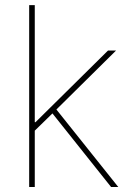

<svg xmlns="http://www.w3.org/2000/svg" viewBox="-20 -748 527 768"><path d="M113.3 -219.7V-259.3H122.1L412.1 -545.9H444.3L196.3 -300.8L193.4 -297.9ZM96.7 0V-727.5H119.1V0ZM424.3 0 184.6 -300.8 201.7 -314.9 453.1 0Z"/></svg>

Font: Inter Thin
Style: Regular
Weight: 250
Designer: Rasmus Andersson
Foundry: rsms
Version: Version 4.001;git-66647c0bb